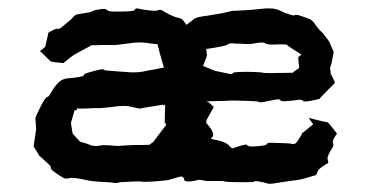

<svg xmlns="http://www.w3.org/2000/svg" viewBox="-20 -452 899 466"><path d="M377 -198.2C376 -196.3 376 -195.3 377.9 -196.3C379.9 -197.3 379.9 -198.2 380.9 -198.2C379.9 -168.9 379.9 -155.3 379.9 -154.3L383.8 -149.4C364.3 -124 354.5 -111.3 354.5 -110.4C354.5 -109.4 350.6 -106.4 342.8 -100.6C327.1 -99.6 310.5 -100.6 293.9 -99.6C277.3 -98.6 267.6 -97.7 264.6 -97.7C244.1 -99.6 230.5 -100.6 221.7 -98.6C212.9 -96.7 205.1 -97.7 200.2 -99.6C185.5 -105.5 177.7 -107.4 175.8 -107.4C174.8 -107.4 168 -114.3 156.2 -127.9C153.3 -144.5 152.3 -153.3 152.3 -154.3C152.3 -155.3 155.3 -164.1 161.1 -184.6H165C168 -184.6 168 -185.5 165 -188.5C180.7 -188.5 193.4 -188.5 206.1 -189.5C217.8 -189.5 227.5 -189.5 234.4 -190.4C238.3 -191.4 247.1 -191.4 259.8 -193.4C273.4 -195.3 283.2 -195.3 291 -194.3C308.6 -190.4 318.4 -188.5 319.3 -188.5C320.3 -188.5 338.9 -192.4 377 -198.2ZM257.8 -423.8C247.1 -423.8 241.2 -425.8 238.3 -428.7C235.4 -431.6 227.5 -430.7 212.9 -427.7C208 -426.8 205.1 -425.8 204.1 -424.8C203.1 -422.9 190.4 -420.9 167 -417C164.1 -416 160.2 -414.1 157.2 -410.2C154.3 -406.2 146.5 -399.4 131.8 -387.7C126 -382.8 122.1 -380.9 120.1 -381.8C117.2 -383.8 110.4 -379.9 97.7 -373C92.8 -351.6 89.8 -339.8 89.8 -338.9C89.8 -337.9 85 -334 77.1 -328.1C93.8 -311.5 102.5 -303.7 103.5 -302.7C105.5 -301.8 115.2 -300.8 133.8 -298.8C149.4 -311.5 158.2 -318.4 160.2 -319.3C162.1 -320.3 168 -323.2 179.7 -330.1C193.4 -336.9 200.2 -340.8 201.2 -341.8C202.1 -342.8 210.9 -341.8 231.4 -342.8H256.8C255.9 -341.8 267.6 -343.8 292 -346.7C310.5 -349.6 326.2 -349.6 336.9 -347.7C347.7 -345.7 355.5 -345.7 362.3 -344.7L368.2 -321.3L377.9 -288.1C367.2 -286.1 359.4 -284.2 353.5 -283.2C347.7 -282.2 338.9 -281.2 327.1 -278.3C317.4 -276.4 302.7 -275.4 285.2 -277.3L257.8 -279.3C241.2 -280.3 232.4 -281.2 231.4 -283.2C230.5 -285.2 220.7 -283.2 199.2 -277.3C188.5 -274.4 183.6 -272.5 183.6 -269.5C183.6 -266.6 168.9 -263.7 141.6 -261.7C137.7 -260.7 132.8 -259.8 127 -255.9C121.1 -252 112.3 -242.2 103.5 -226.6C99.6 -219.7 97.7 -216.8 94.7 -216.8C91.8 -216.8 85 -207 76.2 -188.5C69.3 -174.8 66.4 -168 66.4 -167C65.4 -166 66.4 -159.2 67.4 -144.5C68.4 -141.6 67.4 -133.8 65.4 -122.1C63.5 -111.3 62.5 -102.5 61.5 -96.7C70.3 -82 75.2 -75.2 75.2 -74.2C76.2 -73.2 82 -68.4 94.7 -56.6C101.6 -50.8 104.5 -46.9 103.5 -43.9C102.5 -41 111.3 -34.2 131.8 -21.5C135.7 -18.6 141.6 -17.6 148.4 -19.5C155.3 -21.5 168.9 -19.5 191.4 -14.6C198.2 -12.7 209 -11.7 223.6 -10.7C238.3 -9.8 247.1 -9.8 252.9 -8.8C255.9 -7.8 258.8 -7.8 260.7 -7.8C263.7 -7.8 265.6 -7.8 266.6 -8.8C268.6 -9.8 283.2 -10.7 311.5 -11.7C318.4 -11.7 324.2 -11.7 328.1 -10.7C333 -10.7 345.7 -10.7 367.2 -12.7L386.7 -14.6C387.7 -14.6 396.5 -17.6 414.1 -22.5C421.9 -25.4 425.8 -22.5 426.8 -16.6C427.7 -10.7 438.5 -9.8 459 -14.6L461.9 -15.6C474.6 -14.6 480.5 -12.7 480.5 -12.7H508.8C519.5 -12.7 523.4 -12.7 524.4 -11.7C525.4 -10.7 541 -9.8 572.3 -9.8C587.9 -9.8 596.7 -9.8 597.7 -11.7C598.6 -13.7 610.4 -11.7 632.8 -5.9H634.8C638.7 -5.9 646.5 -6.8 657.2 -8.8C670.9 -10.7 681.6 -12.7 690.4 -13.7C701.2 -14.6 711.9 -16.6 724.6 -20.5C737.3 -24.4 744.1 -26.4 745.1 -26.4C748 -27.3 749 -31.2 751 -36.1C752 -40 759.8 -46.9 775.4 -55.7C777.3 -57.6 777.3 -59.6 775.4 -64.5C773.4 -69.3 777.3 -79.1 787.1 -93.8C789.1 -97.7 790 -101.6 788.1 -105.5C786.1 -109.4 790 -116.2 797.9 -127.9C784.2 -145.5 776.4 -155.3 774.4 -155.3C773.4 -155.3 757.8 -158.2 729.5 -166L732.4 -161.1C732.4 -161.1 734.4 -158.2 740.2 -150.4C722.7 -135.7 713.9 -128.9 712.9 -128.9C713.9 -127.9 710 -121.1 701.2 -108.4C698.2 -103.5 694.3 -101.6 689.5 -102.5C684.6 -104.5 668 -104.5 638.7 -105.5C630.9 -105.5 627.9 -104.5 627 -101.6C626 -99.6 616.2 -97.7 597.7 -96.7C585.9 -95.7 580.1 -97.7 579.1 -100.6C578.1 -102.5 567.4 -99.6 546.9 -92.8C543.9 -90.8 541 -92.8 536.1 -98.6C531.2 -104.5 517.6 -110.4 495.1 -114.3C491.2 -114.3 491.2 -116.2 496.1 -120.1C500 -125 496.1 -135.7 483.4 -150.4C481.4 -152.3 479.5 -154.3 480.5 -158.2C481.4 -162.1 488.3 -172.9 499 -192.4L487.3 -203.1L481.4 -206.1C512.7 -207 532.2 -207 539.1 -208C544.9 -208 560.5 -208 585 -207C600.6 -206.1 608.4 -206.1 609.4 -204.1C610.4 -202.1 623 -205.1 647.5 -210C655.3 -211.9 660.2 -210.9 661.1 -208C662.1 -205.1 674.8 -206.1 699.2 -209C708 -210.9 713.9 -210 715.8 -207C717.8 -204.1 731.4 -206.1 754.9 -211.9L778.3 -236.3C780.3 -238.3 785.2 -242.2 793 -251C787.1 -265.6 783.2 -272.5 782.2 -273.4C782.2 -274.4 783.2 -276.4 782.2 -280.3C781.2 -284.2 780.3 -287.1 782.2 -291C784.2 -293.9 786.1 -305.7 790 -326.2C783.2 -340.8 780.3 -347.7 780.3 -348.6C780.3 -349.6 775.4 -356.4 764.6 -370.1C760.7 -374 759.8 -376 758.8 -376C757.8 -377 752.9 -381.8 745.1 -392.6C741.2 -399.4 736.3 -403.3 730.5 -406.2C724.6 -408.2 717.8 -411.1 710.9 -413.1C703.1 -416 697.3 -417 694.3 -415C692.4 -413.1 679.7 -417 656.2 -427.7C649.4 -430.7 641.6 -431.6 632.8 -431.6C627.9 -431.6 622.1 -431.6 615.2 -430.7C598.6 -428.7 576.2 -426.8 545.9 -425.8C543.9 -425.8 535.2 -423.8 518.6 -419.9C502 -417 491.2 -415 484.4 -414.1C466.8 -412.1 455.1 -409.2 451.2 -406.2C448.2 -403.3 441.4 -398.4 432.6 -391.6C430.7 -394.5 427.7 -398.4 424.8 -402.3C421.9 -406.2 417 -408.2 411.1 -409.2C405.3 -410.2 392.6 -415 375 -425.8C371.1 -428.7 367.2 -428.7 362.3 -426.8C358.4 -424.8 344.7 -425.8 322.3 -429.7C318.4 -430.7 314.5 -431.6 312.5 -431.6C308.6 -431.6 307.6 -429.7 306.6 -427.7C305.7 -424.8 290 -423.8 257.8 -423.8ZM597.7 -346.7C612.3 -349.6 621.1 -349.6 624 -346.7C627 -344.7 631.8 -343.8 642.6 -343.8C664.1 -344.7 675.8 -344.7 676.8 -342.8C677.7 -340.8 689.5 -334 711.9 -319.3C706.1 -315.4 703.1 -313.5 704.1 -312.5C704.1 -310.5 704.1 -302.7 706.1 -287.1C700.2 -283.2 697.3 -280.3 696.3 -280.3C696.3 -280.3 694.3 -279.3 690.4 -275.4C644.5 -274.4 620.1 -274.4 618.2 -275.4C616.2 -276.4 610.4 -276.4 599.6 -277.3C563.5 -278.3 545.9 -277.3 544.9 -274.4C544.9 -271.5 540 -271.5 529.3 -274.4C509.8 -278.3 500 -280.3 499 -281.2C498 -281.2 490.2 -285.2 472.7 -292C479.5 -307.6 482.4 -316.4 482.4 -317.4C482.4 -318.4 481.4 -322.3 480.5 -333C513.7 -337.9 530.3 -341.8 532.2 -343.8C534.2 -345.7 539.1 -347.7 547.9 -346.7C551.8 -345.7 558.6 -345.7 569.3 -345.7C579.1 -344.7 588.9 -344.7 597.7 -346.7Z"/></svg>

Font: Hermetico
Style: Regular
Weight: 400
Version: Version 1.0